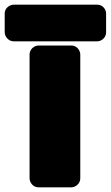

<svg xmlns="http://www.w3.org/2000/svg" viewBox="-98 -760 472 818"><path d="M207 38C223 38 244 23 244 0V-528C244 -544 230 -566 207 -566H65C49 -566 28 -551 28 -528V0C28 16 42 38 65 38ZM317 -584C333 -584 354 -599 354 -622V-703C354 -719 340 -740 317 -740H-40C-56 -740 -78 -726 -78 -703V-622C-78 -606 -63 -584 -40 -584Z"/></svg>

Font: Asimov Print
Style: E
Weight: 500
Designer: Google
Version: Version 2.000980; 2014